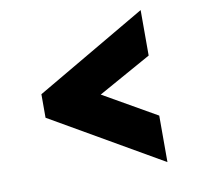

<svg xmlns="http://www.w3.org/2000/svg" viewBox="-70 -729 760 740"><g transform="rotate(-10 310.0 -359.5)"><path d="M527 -62 94 -312V-404L527 -657V-479L319 -363L527 -244Z"/></g></svg>

Font: Onest Black
Style: Regular
Weight: 900
Designer: Dmitri Voloshin, Andrey Kudryavtsev
Foundry: Dmitri Voloshin, Andrey Kudryavtsev
Version: Version 1.000;gftools[0.9.33]